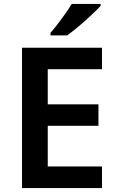

<svg xmlns="http://www.w3.org/2000/svg" viewBox="-20 -957 599 977"><path d="M499 0H92V-714H499V-605H223V-426H481V-317H223V-110H499ZM492 -927Q475 -909 444.5 -880Q414 -851 380.5 -823Q347 -795 322 -777H237V-790Q253 -808 273 -834Q293 -860 312.5 -887.5Q332 -915 345 -937H492Z"/></svg>

Font: Noto Sans Sora Sompeng Semi
Style: Bold
Weight: 700
Designer: Monotype Design Team. David Williams.
Foundry: Monotype Imaging Inc.
Version: Version 2.101; ttfautohint (v1.8.4.7-5d5b)